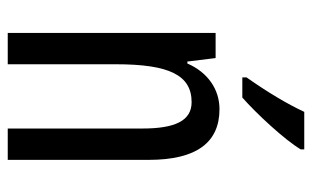

<svg xmlns="http://www.w3.org/2000/svg" viewBox="-175 -631 806 496"><g transform="rotate(90 228.0 -383.0)"><path d="M366 -757V-766H269C248 -721 218 -671 180 -617V-606H232C273 -642 341 -715 366 -757ZM262 -547C211 -547 167 -517 144 -464H139L130 -537H65V0H146V-279C146 -417 174 -475 244 -475C292 -475 312 -432 312 -348V0H393V-364C393 -488 348 -547 262 -547Z"/></g></svg>

Font: Noto Sans Gurmukhi UI ExtraCondensed
Style: Regular
Weight: 400
Width: 2
Designer: Jelle Bosma - Monotype Design Team
Foundry: Monotype Imaging Inc.
Version: Version 2.004